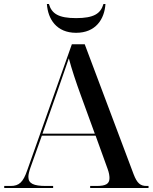

<svg xmlns="http://www.w3.org/2000/svg" viewBox="-20 -934 758 954"><path d="M358 -771C456 -771 499 -839 504 -914H494C480 -866 446 -844 358 -844C271 -844 237 -866 223 -914H213C218 -839 261 -771 358 -771ZM1 0H244V-10H208C147 -10 121 -22 121 -55C121 -68 125 -83 132 -103L188 -260H455L515 -94C522 -75 524 -60 524 -49C524 -20 505 -10 460 -10H428V0H718V-10H708C677 -10 661 -24 644 -68L401 -714H337L115 -87C95 -29 75 -10 33 -10H1ZM191 -270 264 -477C287 -542 303 -588 322 -644C336 -591 358 -525 381 -462L451 -270Z"/></svg>

Font: Noto Serif Display Medium
Style: Regular
Weight: 500
Designer: Monotype Design Team
Foundry: Monotype Imaging Inc.
Version: Version 2.009